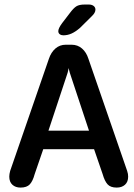

<svg xmlns="http://www.w3.org/2000/svg" viewBox="-20 -819 590 848"><path d="M70.5 9.5Q48.5 9.5 34.8 -3Q21 -15.5 21 -39Q21 -44.5 22 -51Q23 -57.5 25 -64.5L196 -559.5Q205.5 -588 224.8 -604.8Q244 -621.5 270.5 -621.5H296Q323 -621.5 342.2 -604.8Q361.5 -588 370.5 -559.5L541.5 -64.5Q544 -57.5 545 -51Q546 -44.5 546 -39Q546 -15.5 532 -3Q518 9.5 495.5 9.5Q468 9.5 455 -5Q442 -19.5 433.5 -49.5L395.5 -160H171L133 -49.5Q125 -19.5 111.8 -5Q98.5 9.5 70.5 9.5ZM194 -242H373L288.5 -497Q287 -502.5 285.5 -508.2Q284 -514 283 -518.5Q282.5 -514 281.2 -508.2Q280 -502.5 278.5 -497ZM259.5 -663Q250.5 -663 244 -667.8Q237.5 -672.5 237.5 -681.5Q237.5 -694 254.5 -717L289 -762Q305 -783.5 317.5 -791.2Q330 -799 354.5 -799H372Q385.5 -799 393.5 -792.8Q401.5 -786.5 401.5 -776.5Q401.5 -762.5 385.5 -747.5L333.5 -696Q314 -679 296.2 -671Q278.5 -663 259.5 -663Z"/></svg>

Font: Sono Medium
Style: Regular
Weight: 500
Designer: Tyler Finck
Foundry: Tyler Finck
Version: Version 2.112